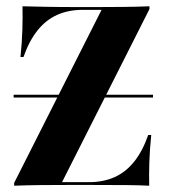

<svg xmlns="http://www.w3.org/2000/svg" viewBox="-20 -591 541 611"><path d="M25 0V-8.9L303.2 -559.7H243.5Q197.6 -559.7 161.7 -543.5Q125.8 -527.4 99.2 -494Q72.6 -460.5 54.8 -409.7H45.2Q50 -455.6 51.2 -496Q52.4 -536.3 51.6 -571Q80.6 -570.2 124.2 -569.4Q167.7 -568.5 232.3 -568.5H287.9Q328.2 -568.5 372.6 -569Q416.9 -569.4 455.6 -571V-562.1L177.4 -11.3H262.9Q308.9 -11.3 344.8 -27.4Q380.6 -43.5 407.3 -77Q433.9 -110.5 451.6 -161.3H461.3Q456.5 -115.3 455.2 -75Q454 -34.7 454.8 0Q425.8 -1.6 382.7 -2Q339.5 -2.4 274.2 -2.4H193.5Q152.4 -2.4 108.5 -2Q64.5 -1.6 25 0ZM23.4 -280.6V-289.5H466.9V-280.6Z"/></svg>

Font: Playfair 144pt SemiCondensed ExtraBold
Style: Regular
Weight: 800
Width: 4
Designer: Claus Eggers Sørensen
Foundry: Claus Eggers Sørensen
Version: Version 2.203